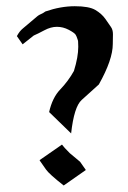

<svg xmlns="http://www.w3.org/2000/svg" viewBox="-20 -564 403 605"><path d="M175.3 -108.4 184.1 -97.7 200.2 -81.1Q216.3 -67.4 232.4 -54.2L250.5 -28.3L180.7 20.5Q134.8 -15.6 125 -29.8L106.9 -55.7Q105 -58.1 105 -59.1V-59.6ZM335.9 -456.1 335.4 -425.3Q335.4 -376 291.5 -297.9L237.3 -249Q213.4 -227.5 204.1 -143.6L134.8 -210.9Q145 -256.3 169.9 -282.2Q194.8 -308.1 212.9 -340.3Q226.6 -384.3 226.6 -416.5L226.1 -432.1Q226.1 -435.5 225.3 -437.3Q224.6 -439 223.1 -443.8Q221.7 -448.7 218.3 -454.6Q214.8 -460.4 196.8 -470Q178.7 -479.5 159.4 -479.5Q140.1 -479.5 119.6 -468.5Q99.1 -457.5 86.4 -452.1L51.3 -424.3L33.2 -450.2Q41.5 -465.8 51.8 -474.1L98.1 -513.2Q102.1 -516.6 109.4 -519.8Q116.7 -522.9 123 -527.8Q170.9 -544.4 215.6 -544.4Q260.3 -544.4 280.3 -532.7Q300.3 -521 312 -504.4L329.6 -479Q335.9 -470.2 335.9 -456.1Z"/></svg>

Font: Panteley
Style: Regular
Weight: 500
Designer: Kalashnikov Yuriy
Foundry: Øêîëà ïàâà èìåíè ñâÿòîãî àâíîàïîñòîëüíîãî Âëàäèìèà
Version: Version 1.80 April 12, 2018